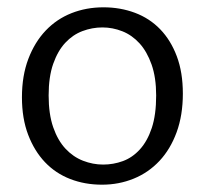

<svg xmlns="http://www.w3.org/2000/svg" viewBox="-20 -496 560 525"><path d="M480 -240Q480 -181 463 -134.5Q446 -88 416 -56Q386 -24 345.5 -7.5Q305 9 259 9Q212 9 172 -6.5Q132 -22 103 -52.5Q74 -83 57 -127.5Q40 -172 40 -230Q40 -289 57.5 -335Q75 -381 105 -412.5Q135 -444 175.5 -460Q216 -476 263 -476Q309 -476 349 -461Q389 -446 418 -416Q447 -386 463.5 -342Q480 -298 480 -240ZM407 -235Q407 -284 394.5 -319.5Q382 -355 361.5 -377.5Q341 -400 314.5 -410.5Q288 -421 260 -421Q232 -421 205.5 -411Q179 -401 158.5 -379Q138 -357 125.5 -321.5Q113 -286 113 -235Q113 -184 125.5 -148Q138 -112 159 -89.5Q180 -67 207 -56.5Q234 -46 262 -46Q290 -46 316 -55.5Q342 -65 362.5 -87.5Q383 -110 395 -146Q407 -182 407 -235Z"/></svg>

Font: Mukta Malar Light
Style: Regular
Weight: 300
Designer: Aadarsh Rajan, Girish Dalvi, Yashodeep Gholap
Foundry: Ek Type
Version: Version 2.538;PS 1.000;hotconv 16.6.51;makeotf.lib2.5.65220;